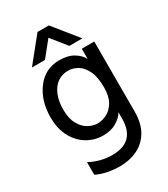

<svg xmlns="http://www.w3.org/2000/svg" viewBox="-230 -863 1029 1173"><g transform="rotate(-30 284.5 -276.5)"><path d="M451 -587H359L273 -694L187 -587H95L233 -758H313ZM273 -90Q305 -90 338 -106.5Q371 -123 393.5 -161Q416 -199 416 -262Q416 -336 394.5 -379.5Q373 -423 341 -441.5Q309 -460 277 -460Q209 -460 170.5 -407Q132 -354 132 -268Q132 -205 154 -165.5Q176 -126 208.5 -108Q241 -90 273 -90ZM262 205Q167 205 97 171V82Q172 122 255 122Q416 122 416 -43V-86Q398 -54 359 -31.5Q320 -9 265 -9Q207 -9 156 -38.5Q105 -68 73 -125.5Q41 -183 41 -266Q41 -383 101 -462.5Q161 -542 261 -542Q322 -542 361 -518Q400 -494 416 -462V-534H504V-43Q504 44 471 98.5Q438 153 383 179Q328 205 262 205Z"/></g></svg>

Font: LXGW 975 Gothic SC
Style: Regular
Weight: 400
Version: Version 2.01;February 25, 2021